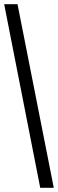

<svg xmlns="http://www.w3.org/2000/svg" viewBox="-20 -780 278 921"><path d="M173 121H238L64 -760H0Z"/></svg>

Font: Noto Serif Lao ExtraCondensed ExtraBold
Style: Regular
Weight: 800
Width: 2
Designer: Monotype Design Team
Foundry: Monotype Imaging Inc.
Version: Version 2.003